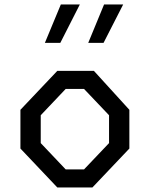

<svg xmlns="http://www.w3.org/2000/svg" viewBox="-20 -826 660 846"><path d="M70 -171.5V-342.2L232.5 -513.7H393.8L550 -342.2V-171.5L387.2 0H232.5ZM350.2 -79.5 460.5 -195.5V-318.2L350.2 -434.2H269.5L159.5 -318.2V-195.5L269.5 -79.5ZM438.5 -806.2H522.7L436.3 -637.2H368.8ZM248 -806.2H331.7L245.8 -637.2H177.8Z"/></svg>

Font: Monaspace Krypton Var
Style: Regular
Weight: 400
Designer: Riley Cran and the Lettermatic Team
Version: Version 1.101 (Monaspace Krypton Var)